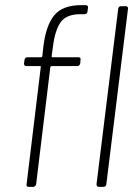

<svg xmlns="http://www.w3.org/2000/svg" viewBox="-20 -724 526 744"><path d="M185 -542 180 -506Q180 -502 184 -502H284Q294 -502 292 -492L291 -478Q290 -474 287 -471Q284 -468 280 -468H180Q177 -468 175 -464L120 -10Q119 -6 116 -3Q113 0 109 0H91Q81 0 83 -10L138 -464Q139 -465 138 -466.5Q137 -468 135 -468H82Q73 -468 73 -478L75 -492Q77 -502 86 -502H139Q142 -502 144 -506L148 -543Q158 -626 190.5 -665Q223 -704 294 -704H312Q317 -704 319.5 -701Q322 -698 321 -694L319 -679Q317 -669 308 -669H291Q238 -669 215.5 -638.5Q193 -608 185 -542ZM354 -10 438 -690Q440 -700 449 -700H467Q472 -700 474.5 -697Q477 -694 476 -690L392 -10Q392 -6 389 -3Q386 0 381 0H363Q354 0 354 -10Z"/></svg>

Font: Barlow Semi Condensed ExLight
Style: Italic
Weight: 275
Width: 4
Italic angle: -7°
Designer: Jeremy Tribby
Foundry: Tribby Type
Version: Version 1.408